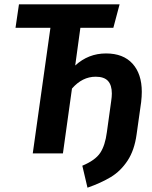

<svg xmlns="http://www.w3.org/2000/svg" viewBox="-20 -712 704 891"><path d="M638 -286Q638 -264 635 -238L614 -89Q604 -15 572 33.5Q540 82 494.5 109.5Q449 137 386 159L362 57Q422 32 445 -2.5Q468 -37 476 -99L496 -243Q499 -263 499 -278Q499 -317 481 -336.5Q463 -356 424 -356Q362 -356 314 -301L272 0H132L214 -583H52L68 -692H535L506 -583H353L329 -408Q390 -464 472 -464Q552 -464 595 -416.5Q638 -369 638 -286Z"/></svg>

Font: Fira Sans Condensed SemiBold
Style: Italic
Weight: 600
Width: 3
Italic angle: -8°
Designer: bBox Type GmbH & Carrois Corporate GbR & Edenspiekermann AG
Foundry: bBox Type GmbH & Carrois Corporate GbR & Edenspiekermann AG
Version: Version 4.301